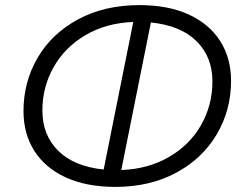

<svg xmlns="http://www.w3.org/2000/svg" viewBox="-20 -726 962 752"><path d="M885 -409Q885 -295 829 -200Q773 -105 670 -49.5Q567 6 432 6Q319 6 238 -31Q157 -68 114.5 -135Q72 -202 72 -291Q72 -405 127.5 -500Q183 -595 286.5 -650.5Q390 -706 526 -706Q639 -706 719.5 -669Q800 -632 842.5 -565Q885 -498 885 -409ZM386 -62 502 -640Q396 -636 315 -588.5Q234 -541 190 -463Q146 -385 146 -293Q146 -197 208 -135.5Q270 -74 386 -62ZM812 -407Q812 -503 750 -564.5Q688 -626 571 -638L455 -60Q561 -64 642.5 -111.5Q724 -159 768 -237Q812 -315 812 -407Z"/></svg>

Font: Montserrat Alternates
Style: Italic
Weight: 400
Italic angle: -11.3°
Designer: Julieta Ulanovsky
Foundry: Julieta Ulanovsky
Version: Version 7.200